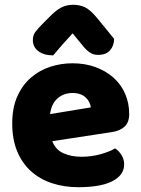

<svg xmlns="http://www.w3.org/2000/svg" viewBox="-20 -765 589 801"><path d="M198 -176Q212 -140 245 -125.5Q278 -111 319 -111Q361 -111 399 -121.5Q437 -132 460 -146Q476 -136 487 -118Q498 -100 498 -80Q498 -55 484 -37Q470 -19 444.5 -7Q419 5 384 10.5Q349 16 307 16Q248 16 197.5 -0.5Q147 -17 110 -50Q73 -83 52 -133Q31 -183 31 -250Q31 -316 52.5 -363.5Q74 -411 109.5 -441.5Q145 -472 190 -486.5Q235 -501 282 -501Q335 -501 378.5 -485Q422 -469 453.5 -441Q485 -413 502 -374Q519 -335 519 -289Q519 -255 500 -237Q481 -219 447 -214ZM283 -377Q245 -377 219.5 -354Q194 -331 189 -289L359 -317Q358 -327 353 -337.5Q348 -348 339 -357Q330 -366 316 -371.5Q302 -377 283 -377ZM283 -626Q270 -611 259.5 -600Q249 -589 240 -578.5Q231 -568 222 -557.5Q213 -547 202 -534Q163 -534 140 -551.5Q117 -569 117 -598Q117 -618 128 -632.5Q139 -647 161 -669L195 -703Q214 -722 235.5 -733.5Q257 -745 286 -745Q312 -745 334 -735Q356 -725 385 -690L456 -603Q456 -575 439.5 -555.5Q423 -536 389 -536Q369 -536 354 -546.5Q339 -557 323 -577Z"/></svg>

Font: Baloo Thambi 2 ExtraBold
Style: Regular
Weight: 800
Designer: Aadarsh Rajan and Ek Type
Foundry: Ek Type
Version: Version 1.640;hotconv 1.0.111;makeotfexe 2.5.65597; ttfautoh